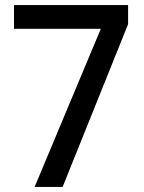

<svg xmlns="http://www.w3.org/2000/svg" viewBox="-20 -785 564 754"><path d="M116 -51 376 -672H35V-765H483V-690L226 -51Z"/></svg>

Font: Noto Sans Tamil UI SemiCondensed Medium
Style: Regular
Weight: 500
Width: 4
Designer: Jelle Bosma - Monotype Design Team
Foundry: Monotype Imaging Inc.
Version: Version 2.004; ttfautohint (v1.8.4.7-5d5b)